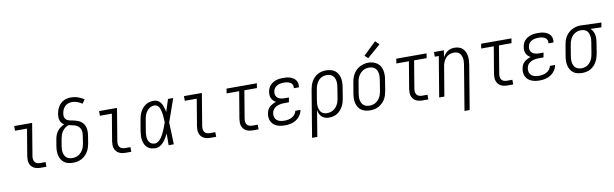

<svg xmlns="http://www.w3.org/2000/svg" viewBox="-55 -1397 7129 2228"><g transform="rotate(-10 3510.0 -283.5)"><path d="M322 0Q301 0 280.5 -3.5Q260 -7 242 -16.5Q224 -26 211.5 -41.5Q199 -57 192.5 -76Q186 -95 186 -116.5Q186 -138 189 -159L242 -475H101V-530H312L249 -150Q246 -132 248 -113.5Q250 -95 260 -81Q270 -67 287 -61Q304 -55 322 -55H387V0Z M702 8Q674 8 647 2Q620 -4 598.5 -19.5Q577 -35 563 -58Q549 -81 543 -107Q537 -133 537.5 -161.5Q538 -190 543 -218L556 -295Q560 -319 569 -343Q578 -367 593.5 -387.5Q609 -408 630.5 -423.5Q652 -439 676 -448Q660 -457 648 -471Q636 -485 630 -503Q624 -521 623.5 -540.5Q623 -560 626 -580Q630 -601 637 -622Q644 -643 655.5 -662.5Q667 -682 683.5 -698Q700 -714 720 -724Q740 -734 762 -738.5Q784 -743 805 -743Q848 -743 887 -729.5Q926 -716 960 -694L927 -648Q901 -665 871 -676.5Q841 -688 808 -688Q786 -688 764 -680.5Q742 -673 725.5 -656.5Q709 -640 699.5 -618.5Q690 -597 687 -576Q684 -559 686 -542Q688 -525 697 -512Q706 -499 721 -492Q736 -485 752 -481.5Q768 -478 784.5 -475Q801 -472 817 -467Q833 -462 847.5 -456Q862 -450 875 -440.5Q888 -431 898 -418.5Q908 -406 915 -391.5Q922 -377 925.5 -361Q929 -345 929.5 -328Q930 -311 928 -294Q926 -277 923 -260L911 -182Q906 -158 898.5 -133.5Q891 -109 877 -86.5Q863 -64 843.5 -45Q824 -26 800.5 -14Q777 -2 752 3Q727 8 702 8ZM702 -47Q720 -47 738.5 -51Q757 -55 774 -65Q791 -75 804.5 -89.5Q818 -104 827.5 -120.5Q837 -137 842.5 -155Q848 -173 851 -191L863 -269Q867 -291 868 -313Q869 -335 862 -354Q855 -373 840.5 -388Q826 -403 806.5 -410.5Q787 -418 766.5 -422Q746 -426 725 -431Q702 -424 682 -409Q662 -394 648.5 -374Q635 -354 627.5 -331.5Q620 -309 616 -286L603 -209Q600 -189 599 -170Q598 -151 601 -132.5Q604 -114 612 -97.5Q620 -81 633 -69.5Q646 -58 664.5 -52.5Q683 -47 702 -47Z M1322 0Q1301 0 1280.5 -3.5Q1260 -7 1242 -16.5Q1224 -26 1211.5 -41.5Q1199 -57 1192.5 -76Q1186 -95 1186 -116.5Q1186 -138 1189 -159L1242 -475H1101V-530H1312L1249 -150Q1246 -132 1248 -113.5Q1250 -95 1260 -81Q1270 -67 1287 -61Q1304 -55 1322 -55H1387V0Z M1673 8Q1647 8 1621.5 1Q1596 -6 1577 -23Q1558 -40 1547.5 -63Q1537 -86 1532.5 -111.5Q1528 -137 1529.5 -164Q1531 -191 1535 -218L1557 -348Q1561 -371 1567.5 -394Q1574 -417 1585.5 -439Q1597 -461 1614 -480.5Q1631 -500 1652 -513.5Q1673 -527 1697 -532.5Q1721 -538 1745 -538Q1763 -538 1780.5 -531.5Q1798 -525 1811 -513Q1824 -501 1833 -486Q1842 -471 1848 -454Q1854 -437 1858.5 -419.5Q1863 -402 1866 -384Q1878 -420 1889.5 -456.5Q1901 -493 1913 -530H1974Q1950 -462 1927 -394Q1904 -326 1879 -258Q1882 -194 1884 -129.5Q1886 -65 1888 0H1827Q1827 -34 1827.5 -68.5Q1828 -103 1828 -138Q1816 -113 1801.5 -88.5Q1787 -64 1768.5 -42.5Q1750 -21 1725 -6.5Q1700 8 1673 8ZM1673 -47Q1696 -47 1716 -62.5Q1736 -78 1750 -97.5Q1764 -117 1774.5 -138Q1785 -159 1794.5 -181Q1804 -203 1812.5 -225Q1821 -247 1828 -269Q1828 -285 1827 -301Q1826 -317 1825 -332.5Q1824 -348 1822 -364Q1820 -380 1816.5 -395.5Q1813 -411 1808.5 -425.5Q1804 -440 1795.5 -453Q1787 -466 1774 -474.5Q1761 -483 1745 -483Q1728 -483 1711 -477.5Q1694 -472 1679.5 -461Q1665 -450 1654 -435.5Q1643 -421 1635.5 -405Q1628 -389 1623.5 -372Q1619 -355 1617 -339L1595 -209Q1592 -191 1590.5 -172.5Q1589 -154 1590.5 -137Q1592 -120 1597 -103.5Q1602 -87 1612.5 -74Q1623 -61 1639 -54Q1655 -47 1673 -47Z M2322 0Q2301 0 2280.5 -3.5Q2260 -7 2242 -16.5Q2224 -26 2211.5 -41.5Q2199 -57 2192.5 -76Q2186 -95 2186 -116.5Q2186 -138 2189 -159L2242 -475H2101V-530H2312L2249 -150Q2246 -132 2248 -113.5Q2250 -95 2260 -81Q2270 -67 2287 -61Q2304 -55 2322 -55H2387V0Z M2822 0Q2801 0 2780.5 -3.5Q2760 -7 2742 -16.5Q2724 -26 2711.5 -41.5Q2699 -57 2692.5 -76Q2686 -95 2686 -116.5Q2686 -138 2689 -159L2742 -475H2594L2603 -530H2960L2951 -475H2803L2749 -150Q2746 -132 2748 -113.5Q2750 -95 2760 -81Q2770 -67 2787 -61Q2804 -55 2822 -55H2887V0Z M3200 8Q3175 8 3151 4.5Q3127 1 3105 -7.5Q3083 -16 3065.5 -31Q3048 -46 3037.5 -66.5Q3027 -87 3024 -111.5Q3021 -136 3026 -160Q3029 -181 3038 -201.5Q3047 -222 3064 -237Q3081 -252 3101 -262.5Q3121 -273 3142 -279Q3125 -287 3111.5 -300.5Q3098 -314 3090 -331.5Q3082 -349 3080.5 -369Q3079 -389 3083 -409Q3086 -429 3094.5 -448.5Q3103 -468 3118 -484Q3133 -500 3151.5 -510.5Q3170 -521 3190 -527.5Q3210 -534 3230.5 -536Q3251 -538 3270 -538Q3292 -538 3312.5 -536Q3333 -534 3352.5 -527.5Q3372 -521 3388.5 -510.5Q3405 -500 3416.5 -484Q3428 -468 3432.5 -448Q3437 -428 3434 -407Q3434 -405 3433.5 -403Q3433 -401 3432 -399H3372Q3372 -401 3372.5 -402Q3373 -403 3373 -404Q3375 -417 3372 -429.5Q3369 -442 3361.5 -451.5Q3354 -461 3343.5 -467Q3333 -473 3321 -476.5Q3309 -480 3296 -481.5Q3283 -483 3270 -483Q3257 -483 3243.5 -481.5Q3230 -480 3216.5 -476.5Q3203 -473 3190.5 -466Q3178 -459 3167.5 -449Q3157 -439 3151 -426Q3145 -413 3143 -400Q3140 -386 3141.5 -372Q3143 -358 3149.5 -346Q3156 -334 3166 -325.5Q3176 -317 3189 -312Q3202 -307 3216 -305Q3230 -303 3244 -303H3298L3288 -248H3235Q3219 -248 3203.5 -246.5Q3188 -245 3172.5 -241Q3157 -237 3142 -229.5Q3127 -222 3114.5 -210.5Q3102 -199 3095 -184Q3088 -169 3086 -153Q3082 -130 3089 -107.5Q3096 -85 3113 -71Q3130 -57 3153 -52Q3176 -47 3200 -47Q3222 -47 3244.5 -51Q3267 -55 3288 -66Q3309 -77 3324.5 -96Q3340 -115 3344 -138H3405Q3399 -104 3379 -74.5Q3359 -45 3329 -25.5Q3299 -6 3265.5 1Q3232 8 3200 8Z M3481 205 3573 -348Q3577 -372 3584.5 -396Q3592 -420 3605 -442.5Q3618 -465 3636.5 -484Q3655 -503 3678 -515.5Q3701 -528 3726 -533Q3751 -538 3775 -538Q3803 -538 3830 -531.5Q3857 -525 3878 -509.5Q3899 -494 3912.5 -471.5Q3926 -449 3932 -423Q3938 -397 3937.5 -368.5Q3937 -340 3932 -312L3911 -182Q3907 -159 3900 -135.5Q3893 -112 3880.5 -90Q3868 -68 3850.5 -48.5Q3833 -29 3811.5 -16Q3790 -3 3765.5 2.5Q3741 8 3717 8Q3693 8 3670.5 1Q3648 -6 3632 -22Q3616 -38 3606.5 -59.5Q3597 -81 3594 -104L3543 205ZM3703 -47Q3721 -47 3739.5 -51.5Q3758 -56 3774.5 -65.5Q3791 -75 3804.5 -89.5Q3818 -104 3827.5 -121Q3837 -138 3842.5 -155.5Q3848 -173 3851 -191L3872 -321Q3875 -340 3876 -359.5Q3877 -379 3874 -397Q3871 -415 3863.5 -431.5Q3856 -448 3842.5 -460Q3829 -472 3811 -477.5Q3793 -483 3774 -483Q3757 -483 3738.5 -478.5Q3720 -474 3704 -464Q3688 -454 3675.5 -439.5Q3663 -425 3654.5 -408Q3646 -391 3640.5 -373.5Q3635 -356 3633 -339L3612 -215Q3609 -196 3607.5 -176.5Q3606 -157 3608.5 -138.5Q3611 -120 3617.5 -102.5Q3624 -85 3636 -72Q3648 -59 3666 -53Q3684 -47 3703 -47Z M4201 8Q4173 8 4146 1.5Q4119 -5 4097.5 -20.5Q4076 -36 4062.5 -58.5Q4049 -81 4043 -107Q4037 -133 4037.5 -161.5Q4038 -190 4043 -218L4065 -348Q4069 -373 4077 -397.5Q4085 -422 4098.5 -444.5Q4112 -467 4132 -486Q4152 -505 4175.5 -516.5Q4199 -528 4224 -534.5Q4249 -541 4275 -541Q4303 -541 4329.5 -533Q4356 -525 4377.5 -510Q4399 -495 4412.5 -472Q4426 -449 4432 -423Q4438 -397 4437.5 -368.5Q4437 -340 4432 -312L4411 -182Q4406 -157 4398.5 -132.5Q4391 -108 4377 -85.5Q4363 -63 4343 -44.5Q4323 -26 4299.5 -13.5Q4276 -1 4250.5 3.5Q4225 8 4201 8ZM4202 -47Q4220 -47 4238.5 -51Q4257 -55 4274 -65Q4291 -75 4304.5 -89.5Q4318 -104 4327.5 -120.5Q4337 -137 4342.5 -155Q4348 -173 4351 -191L4372 -321Q4375 -341 4376 -360.5Q4377 -380 4374 -398Q4371 -416 4363 -433Q4355 -450 4341 -461.5Q4327 -473 4309 -478Q4291 -483 4271 -483Q4253 -483 4234.5 -478.5Q4216 -474 4200 -464Q4184 -454 4170.5 -439.5Q4157 -425 4147.5 -408.5Q4138 -392 4132.5 -374.5Q4127 -357 4125 -339L4103 -209Q4100 -189 4099 -170Q4098 -151 4101 -132.5Q4104 -114 4112 -97.5Q4120 -81 4133.5 -69.5Q4147 -58 4165 -52.5Q4183 -47 4202 -47ZM4283 -592 4246 -628 4395 -772 4440 -728Z M4822 0Q4801 0 4780.5 -3.5Q4760 -7 4742 -16.5Q4724 -26 4711.5 -41.5Q4699 -57 4692.5 -76Q4686 -95 4686 -116.5Q4686 -138 4689 -159L4742 -475H4594L4603 -530H4960L4951 -475H4803L4749 -150Q4746 -132 4748 -113.5Q4750 -95 4760 -81Q4770 -67 4787 -61Q4804 -55 4822 -55H4887V0Z M5277 205 5364 -321Q5367 -340 5368.5 -359Q5370 -378 5367.5 -396Q5365 -414 5358 -430.5Q5351 -447 5339 -459.5Q5327 -472 5309.5 -477.5Q5292 -483 5273 -483Q5256 -483 5238.5 -479Q5221 -475 5205 -465.5Q5189 -456 5176.5 -442Q5164 -428 5155.5 -412Q5147 -396 5141.5 -379.5Q5136 -363 5134 -345L5076 0H5015L5094 -475H5047V-530H5164L5151 -449Q5161 -468 5175.5 -485.5Q5190 -503 5208.5 -515.5Q5227 -528 5248.5 -533Q5270 -538 5291 -538Q5317 -538 5341.5 -530Q5366 -522 5384 -505.5Q5402 -489 5412.5 -466Q5423 -443 5427 -417.5Q5431 -392 5429.5 -365.5Q5428 -339 5424 -312L5338 205Z M5822 0Q5801 0 5780.5 -3.5Q5760 -7 5742 -16.5Q5724 -26 5711.5 -41.5Q5699 -57 5692.5 -76Q5686 -95 5686 -116.5Q5686 -138 5689 -159L5742 -475H5594L5603 -530H5960L5951 -475H5803L5749 -150Q5746 -132 5748 -113.5Q5750 -95 5760 -81Q5770 -67 5787 -61Q5804 -55 5822 -55H5887V0Z M6200 8Q6175 8 6151 4.5Q6127 1 6105 -7.5Q6083 -16 6065.5 -31Q6048 -46 6037.5 -66.5Q6027 -87 6024 -111.5Q6021 -136 6026 -160Q6029 -181 6038 -201.5Q6047 -222 6064 -237Q6081 -252 6101 -262.5Q6121 -273 6142 -279Q6125 -287 6111.5 -300.5Q6098 -314 6090 -331.5Q6082 -349 6080.5 -369Q6079 -389 6083 -409Q6086 -429 6094.5 -448.5Q6103 -468 6118 -484Q6133 -500 6151.5 -510.5Q6170 -521 6190 -527.5Q6210 -534 6230.5 -536Q6251 -538 6270 -538Q6292 -538 6312.5 -536Q6333 -534 6352.5 -527.5Q6372 -521 6388.5 -510.5Q6405 -500 6416.5 -484Q6428 -468 6432.5 -448Q6437 -428 6434 -407Q6434 -405 6433.5 -403Q6433 -401 6432 -399H6372Q6372 -401 6372.5 -402Q6373 -403 6373 -404Q6375 -417 6372 -429.5Q6369 -442 6361.5 -451.5Q6354 -461 6343.5 -467Q6333 -473 6321 -476.5Q6309 -480 6296 -481.5Q6283 -483 6270 -483Q6257 -483 6243.5 -481.5Q6230 -480 6216.5 -476.5Q6203 -473 6190.5 -466Q6178 -459 6167.5 -449Q6157 -439 6151 -426Q6145 -413 6143 -400Q6140 -386 6141.5 -372Q6143 -358 6149.5 -346Q6156 -334 6166 -325.5Q6176 -317 6189 -312Q6202 -307 6216 -305Q6230 -303 6244 -303H6298L6288 -248H6235Q6219 -248 6203.5 -246.5Q6188 -245 6172.5 -241Q6157 -237 6142 -229.5Q6127 -222 6114.5 -210.5Q6102 -199 6095 -184Q6088 -169 6086 -153Q6082 -130 6089 -107.5Q6096 -85 6113 -71Q6130 -57 6153 -52Q6176 -47 6200 -47Q6222 -47 6244.5 -51Q6267 -55 6288 -66Q6309 -77 6324.5 -96Q6340 -115 6344 -138H6405Q6399 -104 6379 -74.5Q6359 -45 6329 -25.5Q6299 -6 6265.5 1Q6232 8 6200 8Z M6700 8Q6672 8 6645 1.5Q6618 -5 6597 -20.5Q6576 -36 6562.5 -58.5Q6549 -81 6543 -107Q6537 -133 6537.5 -161.5Q6538 -190 6543 -218L6565 -348Q6569 -372 6576.5 -396Q6584 -420 6597.5 -442Q6611 -464 6630.5 -482.5Q6650 -501 6672.5 -513Q6695 -525 6719.5 -531.5Q6744 -538 6769 -538Q6772 -538 6775.5 -538Q6779 -538 6783 -538L7020 -530L7010 -475L6882 -479Q6899 -465 6909.5 -445.5Q6920 -426 6924.5 -404.5Q6929 -383 6928.5 -359.5Q6928 -336 6924 -312L6903 -182Q6898 -158 6890.5 -134Q6883 -110 6870 -87.5Q6857 -65 6838.5 -46Q6820 -27 6797 -14.5Q6774 -2 6749 3Q6724 8 6700 8ZM6701 -47Q6719 -47 6737 -51.5Q6755 -56 6771 -66Q6787 -76 6799.5 -90.5Q6812 -105 6821 -122Q6830 -139 6835 -156.5Q6840 -174 6843 -191L6864 -321Q6867 -339 6868.5 -357Q6870 -375 6867.5 -392.5Q6865 -410 6859.5 -426Q6854 -442 6843 -454.5Q6832 -467 6816.5 -474Q6801 -481 6783 -482L6774 -483Q6771 -483 6769 -483Q6767 -483 6765 -483Q6747 -483 6729.5 -477.5Q6712 -472 6696 -462Q6680 -452 6667.5 -437.5Q6655 -423 6646.5 -406.5Q6638 -390 6632.5 -373Q6627 -356 6625 -339L6603 -209Q6600 -190 6599 -170.5Q6598 -151 6601 -133Q6604 -115 6611.5 -98.5Q6619 -82 6632.5 -70Q6646 -58 6664 -52.5Q6682 -47 6701 -47Z"/></g></svg>

Font: Iosevka Slab Light Oblique
Style: Regular
Weight: 300
Italic angle: -9°
Monospace: yes
Designer: Belleve Invis
Foundry: Belleve Invis
Version: Version 11.1.1; ttfautohint (v1.8.3)